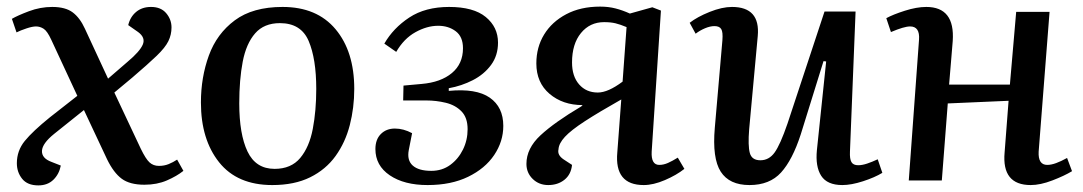

<svg xmlns="http://www.w3.org/2000/svg" viewBox="-20 -546 3277 581"><path d="M307 -308 366 -359Q403 -390 412 -411Q421 -432 398 -449L368 -470Q374 -495 392 -510Q410 -525 437 -525Q467 -525 483 -506Q499 -487 499 -463Q499 -441 489.5 -421.5Q480 -402 454 -377Q428 -352 380 -311L326 -266L406 -96Q421 -65 432.5 -54.5Q444 -44 461 -44Q477 -44 490.5 -49.5Q504 -55 516 -63L535 -29Q515 -13 485 0Q455 13 417 13Q373 13 348.5 -5Q324 -23 304 -64L234 -213L144 -141Q108 -112 107 -89.5Q106 -67 136 -56L164 -45Q159 -19 141.5 -2Q124 15 96 15Q63 15 47 -5Q31 -25 31 -52Q31 -90 55 -119.5Q79 -149 131 -191L214 -256L135 -426Q123 -452 112 -459Q101 -466 89 -466Q78 -466 60 -460Q42 -454 30 -448L16 -489Q33 -499 67.5 -512Q102 -525 138 -525Q178 -525 200 -508.5Q222 -492 237 -459Z M804 14Q698 14 643 -55Q588 -124 588 -236Q588 -312 612 -378Q636 -444 690.5 -484.5Q745 -525 835 -525Q939 -525 995.5 -457.5Q1052 -390 1052 -277Q1052 -220 1038.5 -167.5Q1025 -115 995.5 -74Q966 -33 918.5 -9.5Q871 14 804 14ZM811 -35Q861 -35 888.5 -68Q916 -101 926.5 -156Q937 -211 937 -277Q937 -368 914 -422Q891 -476 827 -476Q779 -476 752 -445Q725 -414 714.5 -359.5Q704 -305 704 -233Q704 -140 729 -87.5Q754 -35 811 -35Z M1274 14Q1203 14 1159.5 -15.5Q1116 -45 1116 -95Q1116 -124 1132.5 -140.5Q1149 -157 1175 -157Q1201 -157 1227 -143L1217 -92Q1211 -61 1229 -45Q1247 -29 1285 -29Q1318 -29 1342.5 -47Q1367 -65 1381 -93.5Q1395 -122 1395 -155Q1395 -190 1376.5 -209Q1358 -228 1329 -235Q1300 -242 1270 -242H1200L1201 -287L1256 -292Q1314 -297 1347.5 -325Q1381 -353 1381 -400Q1381 -435 1359 -451.5Q1337 -468 1306 -468Q1272 -468 1237 -448.5Q1202 -429 1179 -389L1143 -414Q1170 -461 1218.5 -493Q1267 -525 1339 -525Q1413 -525 1450 -494.5Q1487 -464 1487 -417Q1487 -378 1466 -349.5Q1445 -321 1411 -303.5Q1377 -286 1338 -279V-271Q1421 -279 1462 -250.5Q1503 -222 1503 -165Q1503 -118 1475.5 -77Q1448 -36 1396.5 -11Q1345 14 1274 14Z M1860 -245Q1791 -206 1749.5 -179Q1708 -152 1689.5 -132Q1671 -112 1670 -94Q1666 -77 1685 -64L1711 -47Q1708 -18 1688 -2Q1668 14 1639 14Q1611 14 1592 -4.5Q1573 -23 1573 -50Q1573 -97 1615.5 -136.5Q1658 -176 1739 -224L1743 -228Q1683 -228 1643 -262Q1603 -296 1603 -354Q1603 -403 1626.5 -441.5Q1650 -480 1693.5 -503Q1737 -526 1796 -526Q1821 -526 1842.5 -520.5Q1864 -515 1886 -505L1954 -524L1980 -514L1952 -87Q1950 -47 1975 -47Q1988 -47 2001.5 -53Q2015 -59 2031 -69L2051 -35Q2027 -16 1992 -1Q1957 14 1928 14Q1839 14 1848 -85ZM1876 -464Q1857 -472 1842.5 -475.5Q1828 -479 1808 -479Q1765 -479 1738 -446Q1711 -413 1711 -357Q1711 -315 1732.5 -290.5Q1754 -266 1789 -266Q1820 -266 1864 -299Z M2067 -477Q2090 -495 2127.5 -510Q2165 -525 2195 -525Q2281 -525 2273 -437L2247 -155Q2243 -105 2249 -83Q2255 -61 2281 -61Q2307 -61 2324 -84.5Q2341 -108 2363 -172L2475 -511H2569L2552 -87Q2551 -65 2556.5 -55.5Q2562 -46 2577 -46Q2589 -46 2604 -51Q2619 -56 2636 -64L2650 -23Q2627 -9 2591.5 2.5Q2556 14 2529 14Q2483 14 2465 -14Q2447 -42 2452 -92L2480 -360L2472 -361L2403 -139Q2378 -62 2343.5 -24Q2309 14 2248 14Q2187 14 2161 -26.5Q2135 -67 2143 -159L2166 -424Q2168 -449 2162.5 -458Q2157 -467 2142 -467Q2129 -467 2113.5 -460.5Q2098 -454 2085 -444Z M3032 -241 2848 -233 2830 0H2730L2761 -426Q2764 -466 2734 -466Q2716 -466 2676 -449L2662 -491Q2682 -502 2718 -513.5Q2754 -525 2783 -525Q2870 -525 2863 -422Q2860 -388 2857.5 -355.5Q2855 -323 2852 -290H3036L3055 -510H3156L3123 -87Q3121 -47 3149 -47Q3161 -47 3176 -52.5Q3191 -58 3209 -68L3224 -28Q3201 -14 3164.5 0Q3128 14 3099 14Q3011 14 3020 -85Z"/></svg>

Font: Literata 36pt Medium
Style: Italic
Weight: 500
Italic angle: -2°
Designer: Latin by Veronika Burian and Jose Scaglione. Greek by Irene Vlachou. Cyrillic by Vera Evstafieva
Foundry: TypeTogether
Version: Version 3.002